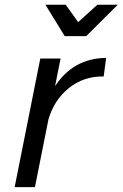

<svg xmlns="http://www.w3.org/2000/svg" viewBox="-20 -766 502 786"><path d="M145 -526.5H228L205.5 -413.5Q280.5 -527.5 414.5 -529L404.5 -453Q324 -454.5 263.2 -406.5Q202.5 -358.5 178.5 -278L123 0H40ZM462 -746.5 333 -618H245L166 -746.5H249L300 -675.5L378.5 -746.5Z"/></svg>

Font: Argentum Sans Light
Style: Italic
Weight: 300
Italic angle: -11.3°
Designer: Julieta Ulanovsky (font), Owen Earl (portions from Jones font), Cristiano Sobral (main changes and remaster)
Foundry: Julieta Ulanovsky (font), Owen Earl (portions from Jones font), Cristiano Sobral (main changes and remaster)
Version: Version 3.127